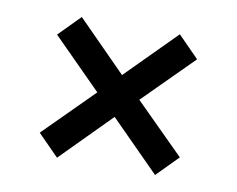

<svg xmlns="http://www.w3.org/2000/svg" viewBox="-53 -566 657 532"><g transform="rotate(10 275.0 -300.0)"><path d="M472.2 -162.1 413.1 -102.1 274.9 -241.2 137.2 -102.1 78.1 -162.1 215.8 -299.8 78.1 -438 137.2 -498 274.9 -358.9 413.1 -498 472.2 -438 334 -299.8Z"/></g></svg>

Font: Resagokr
Style: Bold
Weight: 600
Designer: gluk
Foundry: gluk
Version: Version 0.95